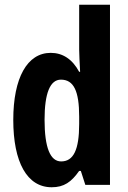

<svg xmlns="http://www.w3.org/2000/svg" viewBox="-20 -780 540 810"><path d="M198 10C250 10 281 -12 314 -59H321L340 0H444V-760H314V-570C314 -549 316 -519 318 -477H314C285 -531 244 -557 194 -557C95 -557 36 -452 36 -274C36 -96 94 10 198 10ZM238 -99C192 -99 168 -157 168 -275C168 -386 191 -444 237 -444C291 -444 314 -396 314 -288V-257C314 -148 290 -99 238 -99Z"/></svg>

Font: Noto Sans Thai Looped ExtraCondensed
Style: Bold
Weight: 700
Width: 2
Designer: Sasikarn Vongin, Ben Mitchell
Foundry: The Fontpad Ltd
Version: Version 1.001